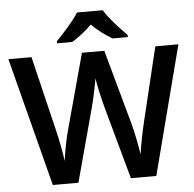

<svg xmlns="http://www.w3.org/2000/svg" viewBox="-61 -999 1074 1061"><g transform="rotate(-5 476.5 -469.0)"><path d="M548 -938H405C378 -893 318 -828 281 -790V-778H365C400 -800 440 -829 475 -865C510 -829 553 -799 588 -778H673V-790C636 -827 574 -893 548 -938ZM948 -714H820L722 -307C709 -254 693 -175 687 -126C680 -173 664 -256 651 -301L537 -714H413L301 -302C288 -258 272 -177 266 -126C260 -175 244 -255 231 -307L133 -714H5L189 0H331L441 -408C453 -451 471 -538 475 -567C478 -538 498 -450 509 -410L622 0H763Z"/></g></svg>

Font: Noto Sans Ol Chiki SemiBold
Style: Regular
Weight: 600
Designer: Monotype Design Team, Lewis McGuffie
Foundry: Monotype Imaging Inc.
Version: Version 2.003